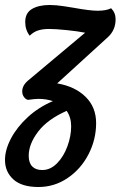

<svg xmlns="http://www.w3.org/2000/svg" viewBox="-50 -549 483 769"><path d="M413 -472Q413 -429 383 -401L179 -215Q250 -203 292.5 -161.5Q335 -120 335 -56Q335 10 304.5 69Q274 128 221 164Q168 200 104 200Q37 200 3.5 169.5Q-30 139 -30 92Q-30 51 -6 5.5Q18 -40 61.5 -80Q105 -120 162 -144Q135 -153 104 -153Q90 -153 62 -149Q53 -151 46 -160.5Q39 -170 39 -183Q39 -207 63 -227L291 -418Q261 -424 216.5 -428.5Q172 -433 146 -433Q121 -433 102.5 -427Q84 -421 69 -406Q51 -429 51 -461Q51 -497 78 -513Q105 -529 149 -529Q175 -529 206.5 -524Q238 -519 244 -518Q310 -506 341 -506Q376 -506 395 -516Q413 -498 413 -472ZM235 -43Q235 -79 217 -105Q140 -71 102.5 -21.5Q65 28 65 75Q65 103 79 117.5Q93 132 119 132Q152 132 178.5 105Q205 78 220 37Q235 -4 235 -43Z"/></svg>

Font: Sansita
Style: Italic
Weight: 400
Italic angle: -11°
Designer: Pablo Cosgaya
Foundry: Omnibus-Type
Version: Version 1.006